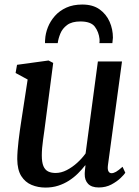

<svg xmlns="http://www.w3.org/2000/svg" viewBox="-20 -838 628 868"><path d="M185.5 10Q152 10 123 -2Q94 -14 76.2 -42Q58.5 -70 58 -118.5Q58 -135.5 59.5 -156.5Q61 -177.5 63.8 -201Q66.5 -224.5 69.8 -248Q73 -271.5 76.5 -293L105 -478.5L50.5 -508L57 -545L199.5 -564.5L220.5 -553.5L186 -289.5Q183.5 -268.5 180.5 -247.5Q177.5 -226.5 174.8 -206.8Q172 -187 170.5 -169Q169 -151 169 -135.5Q169 -104.5 176.2 -87.2Q183.5 -70 197.5 -63Q211.5 -56 231.5 -56Q256.5 -56 281.8 -69Q307 -82 329.2 -102.2Q351.5 -122.5 367 -144.5L422.5 -560H531.5L468 -91.5Q465.5 -72.5 470.2 -63.8Q475 -55 484 -55Q493.5 -55 504.8 -61.5Q516 -68 534 -84L546.5 -57Q542 -49.5 525.5 -33.5Q509 -17.5 483.8 -4Q458.5 9.5 426.5 9.5Q394 9.5 378.2 -7Q362.5 -23.5 363 -51Q363 -53 363.2 -57.5Q363.5 -62 364 -67.5Q364.5 -73 365.2 -78.8Q366 -84.5 366.5 -89.5L365 -90.5Q350.5 -72 332.5 -54Q314.5 -36 292 -21.5Q269.5 -7 243 1.5Q216.5 10 185.5 10ZM183.5 -643Q183.5 -647.5 183.5 -651.5Q183.5 -655.5 184 -659Q185.5 -687 196.5 -714.8Q207.5 -742.5 228.2 -766Q249 -789.5 279.8 -803.5Q310.5 -817.5 352 -817.5Q399.5 -817.5 430 -795.8Q460.5 -774 475.5 -739.8Q490.5 -705.5 490.5 -667.5Q490 -662 489.2 -655Q488.5 -648 488 -643H429.5Q430 -647.5 430.2 -652Q430.5 -656.5 430 -661.5Q426.5 -693.5 408.8 -717.2Q391 -741 343.5 -741Q305 -741 283.5 -725Q262 -709 252.8 -686.2Q243.5 -663.5 241 -643Z"/></svg>

Font: Merriweather 24pt Medium
Style: Italic
Weight: 500
Italic angle: -7.8°
Version: Version 2.101